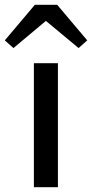

<svg xmlns="http://www.w3.org/2000/svg" viewBox="-45 -779 383 799"><path d="M11 -579 146 -692 282 -579 318 -611 193 -759H100L-25 -611ZM96 -516H196V0H96Z"/></svg>

Font: Voces
Style: Regular
Weight: 400
Designer: Ana Paula Megda, Pablo Ugerman
Foundry: Ana Paula Megda, Pablo Ugerman
Version: Version 1.100